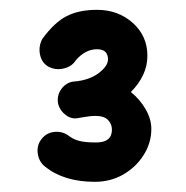

<svg xmlns="http://www.w3.org/2000/svg" viewBox="-20 -771 369 381"><path d="M94.7 -570.3Q93.8 -585.4 104 -597.2Q114.3 -608.9 128.9 -609.4L132.3 -609.9H132.8H134.8Q135.3 -609.9 136.2 -610.4L138.7 -610.8H139.2Q163.1 -615.2 178.7 -628.2Q194.3 -641.1 194.3 -653.3Q194.3 -673.3 172.4 -673.3Q149.4 -673.3 130.4 -651.4Q122.6 -638.7 106 -635Q89.4 -631.3 75.2 -639.2Q62.5 -647 59.3 -663.1Q56.2 -679.2 64 -693.8Q87.9 -726.6 112.3 -739Q136.7 -751.5 172.4 -751.5Q214.4 -751.5 243.4 -725.6Q272.5 -699.7 272.5 -660.2Q272.5 -621.6 239.7 -588.4Q257.8 -573.7 269 -554.2Q280.3 -534.7 280.3 -515.1Q280.3 -487.8 265.4 -463.9Q250.5 -439.9 225.1 -425Q199.7 -410.2 168 -410.2Q106.9 -410.2 69.3 -440.4Q57.1 -450.2 54.9 -466.6Q52.7 -482.9 62.5 -495.1Q72.3 -507.8 88.4 -509.3Q104.5 -510.7 117.2 -501Q125.5 -494.6 137 -491.5Q148.4 -488.3 170.9 -488.3Q202.1 -488.3 202.1 -513.7Q202.1 -524.9 194.3 -533Q186.5 -541 169.4 -541Q158.7 -541 140.1 -537.6Q137.7 -537.1 134.8 -536.6Q122.1 -534.2 110.8 -542.5Q99.6 -550.8 95.7 -563.5Q95.7 -563.5 95.7 -564Q95.7 -564.9 95.2 -565.9Q95.2 -566.9 95.2 -567.4Q95.2 -567.4 94.7 -568.8Q94.7 -569.3 94.7 -570.3Z"/></svg>

Font: Mikhak-DS1-FD Black
Style: Regular
Weight: 900
Designer: Amin Abedi
Version: Version 3.2